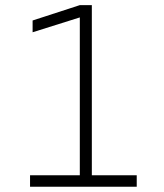

<svg xmlns="http://www.w3.org/2000/svg" viewBox="-20 -713 626 733"><path d="M94.7 0V-43.9H284.7V-646.5L104.5 -589.8V-634.8L284.7 -693.4H330.6V-43.9H502V0Z"/></svg>

Font: Cascadia Code NF ExtraLight
Style: Regular
Weight: 200
Monospace: yes
Designer: Aaron Bell
Foundry: Saja Typeworks
Version: Version 2404.023; ttfautohint (v1.8.4)